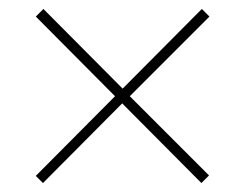

<svg xmlns="http://www.w3.org/2000/svg" viewBox="-20 -568 547 429"><path d="M431 -548 254 -370 77 -548 60 -531 237 -353 60 -175 76 -159 253 -337 430 -159 447 -176 270 -353 448 -531Z"/></svg>

Font: Noto Sans Gujarati UI SemiCondensed Thin
Style: Regular
Weight: 100
Width: 4
Designer: Jelle Bosma - Monotype Design Team, Universal Thirst
Foundry: Monotype Imaging Inc.
Version: Version 2.106